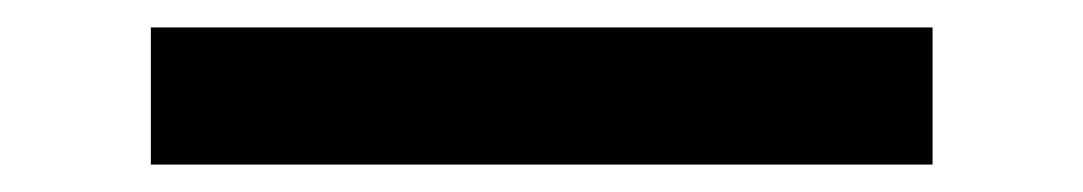

<svg xmlns="http://www.w3.org/2000/svg" viewBox="-20 -420 790 140"><path d="M90 -400H660V-300H90Z"/></svg>

Font: Martian Mono VF sWd Rg
Style: Regular
Weight: 400
Width: 6
Monospace: yes
Designer: Roman Shamin
Foundry: Evil Martians
Version: Version 1.100